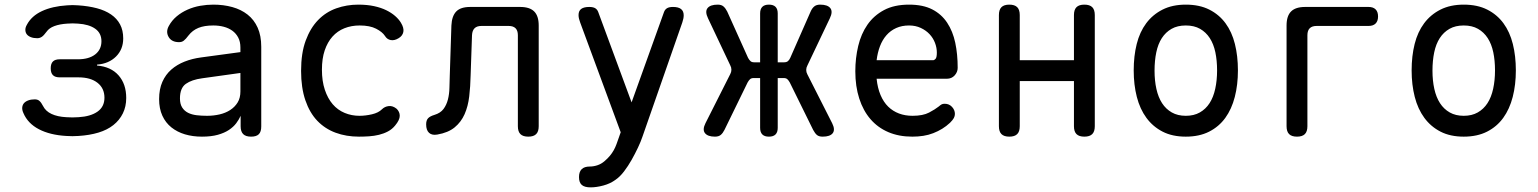

<svg xmlns="http://www.w3.org/2000/svg" viewBox="-20 -580 6640 829"><path d="M96 -473Q116 -511 161 -532Q206 -553 270 -557Q282 -558 293.5 -558Q305 -558 317 -557Q362 -554 398 -544.5Q434 -535 459.5 -517.5Q485 -500 498.5 -474.5Q512 -449 512 -414Q512 -367 481 -336Q450 -305 399 -301V-297Q459 -292 492 -254.5Q525 -217 525 -157Q525 -120 510.5 -90.5Q496 -61 469.5 -40Q443 -19 405 -7.5Q367 4 319 7Q306 8 292.5 8Q279 8 266 7Q196 3 148 -22Q100 -47 81 -92Q75 -105 76 -116Q77 -127 83.5 -134.5Q90 -142 102 -146.5Q114 -151 130 -151Q136 -151 141 -149.5Q146 -148 150 -144.5Q154 -141 158 -135.5Q162 -130 166 -122Q177 -100 202.5 -88Q228 -76 266 -74Q279 -73 292.5 -73Q306 -73 319 -74Q371 -77 401 -98Q431 -119 431 -158Q431 -199 401 -222.5Q371 -246 319 -246H238Q218 -246 208.5 -255.5Q199 -265 199 -285Q199 -305 208.5 -314.5Q218 -324 238 -324H316Q364 -324 391 -345Q418 -366 418 -402Q418 -437 391 -456Q364 -475 317 -478Q305 -479 293.5 -479Q282 -479 270 -478Q238 -476 215 -467.5Q192 -459 181 -443Q175 -435 170 -429.5Q165 -424 160.5 -421Q156 -418 151 -416.5Q146 -415 141 -415Q125 -415 113.5 -419.5Q102 -424 96 -431.5Q90 -439 89.5 -450Q89 -461 96 -473Z M1018 -355V-375Q1018 -400 1008.5 -418Q999 -436 983 -447.5Q967 -459 946 -464.5Q925 -470 901 -470Q862 -470 836.5 -459.5Q811 -449 794 -427Q788 -419 783 -413.5Q778 -408 773.5 -404.5Q769 -401 764 -399.5Q759 -398 753 -398Q721 -398 708 -420.5Q695 -443 709 -468Q722 -492 743 -509.5Q764 -527 790 -538.5Q816 -550 844.5 -555Q873 -560 901 -560Q945 -560 983 -549.5Q1021 -539 1049 -517Q1077 -495 1092.5 -460.5Q1108 -426 1108 -378V-34Q1108 -11 1097.5 -0.5Q1087 10 1064 10Q1041 10 1030 -1Q1019 -12 1019 -35V-80Q1012 -64 1000 -48Q988 -32 968.5 -19Q949 -6 920.5 2Q892 10 852 10Q812 10 778.5 0Q745 -10 720 -30Q695 -50 681 -80.5Q667 -111 667 -152Q667 -195 681 -226.5Q695 -258 719.5 -279.5Q744 -301 777 -314Q810 -327 848 -332ZM1018 -265 853 -242Q808 -236 782.5 -218Q757 -200 757 -155Q757 -131 766.5 -116Q776 -101 792 -93Q808 -85 829 -82.5Q850 -80 874 -80Q902 -80 928 -86Q954 -92 974 -105Q994 -118 1006 -137.5Q1018 -157 1018 -185Z M1280 -274Q1280 -351 1300 -405Q1320 -459 1353.5 -493.5Q1387 -528 1432 -544Q1477 -560 1527 -560Q1565 -560 1595 -553.5Q1625 -547 1647.5 -536Q1670 -525 1686 -511Q1702 -497 1711 -482Q1725 -459 1721.5 -442Q1718 -425 1701 -415Q1683 -404 1667 -407Q1651 -410 1642 -425Q1631 -442 1604 -456Q1577 -470 1533 -470Q1497 -470 1467 -458Q1437 -446 1415.5 -422Q1394 -398 1382 -362.5Q1370 -327 1370 -279Q1370 -230 1382.5 -192.5Q1395 -155 1416.5 -130Q1438 -105 1468 -92.5Q1498 -80 1532 -80Q1558 -80 1586 -86.5Q1614 -93 1629 -108Q1641 -120 1658.5 -122Q1676 -124 1693 -110Q1699 -104 1702.5 -96.5Q1706 -89 1706 -80Q1706 -71 1701 -60.5Q1696 -50 1686 -38Q1673 -22 1655 -12.5Q1637 -3 1616.5 2Q1596 7 1574 8.5Q1552 10 1530 10Q1475 10 1429 -7Q1383 -24 1350 -58.5Q1317 -93 1298.5 -147Q1280 -201 1280 -274Z M1929 -470Q1931 -511 1950 -530.5Q1969 -550 2010 -550H2226Q2267 -550 2286.5 -530.5Q2306 -511 2306 -470V-35Q2306 -12 2295 -1Q2284 10 2261 10Q2238 10 2227 -1Q2216 -12 2216 -35V-428Q2216 -448 2206 -458Q2196 -468 2176 -468H2059Q2039 -468 2029 -458Q2019 -448 2018 -428L2012 -254Q2011 -207 2006 -164Q2001 -121 1986 -87Q1971 -53 1943 -30Q1915 -7 1868 1Q1845 5 1832.5 -6.5Q1820 -18 1820 -43Q1820 -60 1828 -69Q1836 -78 1856 -84Q1882 -92 1895 -109.5Q1908 -127 1914 -150.5Q1920 -174 1920.5 -201Q1921 -228 1922 -254Z M2653 11 2660 -9 2485 -483Q2482 -491 2480 -499Q2478 -507 2478 -515Q2478 -533 2489.5 -541.5Q2501 -550 2524 -550Q2541 -550 2550 -544.5Q2559 -539 2563 -528L2707 -138L2847 -528Q2851 -539 2860 -544.5Q2869 -550 2886 -550Q2909 -550 2920.5 -541Q2932 -532 2932 -514Q2932 -507 2930.5 -499.5Q2929 -492 2926 -483L2754 10Q2747 31 2734.5 57.5Q2722 84 2707 110.5Q2692 137 2674.5 160Q2657 183 2638 196Q2615 213 2585 221Q2555 229 2530 229Q2504 229 2492 218.5Q2480 208 2480 185V184Q2480 162 2491.5 150.5Q2503 139 2527 139Q2543 139 2559.5 133.5Q2576 128 2590 116Q2604 104 2613.5 92.5Q2623 81 2630 68.5Q2637 56 2642 42Q2647 28 2653 11Z M3108 -19Q3101 -5 3092 2.5Q3083 10 3067 10Q3036 10 3024 -5Q3012 -20 3026 -48L3133 -260Q3138 -269 3138 -279Q3138 -289 3133 -298L3037 -501Q3023 -530 3035 -545Q3047 -560 3079 -560Q3095 -560 3104 -552Q3113 -544 3120 -530L3210 -330Q3215 -321 3220.5 -316Q3226 -311 3236 -311H3262V-522Q3262 -541 3271.5 -550.5Q3281 -560 3300 -560Q3319 -560 3328.5 -550.5Q3338 -541 3338 -522V-311H3366Q3376 -311 3382 -316Q3388 -321 3392 -330L3480 -530Q3486 -544 3495.5 -552Q3505 -560 3521 -560Q3553 -560 3565 -545Q3577 -530 3563 -501L3466 -297Q3461 -288 3461 -278Q3461 -268 3466 -259L3573 -48Q3587 -20 3575.5 -5Q3564 10 3532 10Q3516 10 3507.5 3Q3499 -4 3491 -19L3390 -224Q3385 -233 3379.5 -238Q3374 -243 3364 -243H3338V-28Q3338 -9 3328.5 0.5Q3319 10 3300 10Q3281 10 3271.5 0.5Q3262 -9 3262 -28V-243H3234Q3224 -243 3218.5 -238Q3213 -233 3208 -224Z M4059 -132Q4078 -132 4090.5 -118.5Q4103 -105 4103 -88Q4103 -79 4098.5 -70.5Q4094 -62 4082 -50Q4066 -35 4048 -24Q4030 -13 4009.5 -5Q3989 3 3966.5 6.5Q3944 10 3919 10Q3861 10 3815.5 -9.5Q3770 -29 3738.5 -65.5Q3707 -102 3690 -154.5Q3673 -207 3673 -272Q3673 -329 3685.5 -381.5Q3698 -434 3725.5 -473.5Q3753 -513 3797 -536.5Q3841 -560 3905 -560Q3965 -560 4005 -539.5Q4045 -519 4069.5 -482Q4094 -445 4104.5 -395.5Q4115 -346 4115 -287Q4115 -269 4102 -254.5Q4089 -240 4068 -240H3765Q3769 -200 3782 -169.5Q3795 -139 3815 -119.5Q3835 -100 3861.5 -90Q3888 -80 3920 -80Q3965 -80 3991.5 -94Q4018 -108 4033 -120Q4041 -127 4046 -129.5Q4051 -132 4059 -132ZM3765 -320H4009Q4014 -320 4019.5 -326Q4025 -332 4025 -353Q4025 -374 4017 -395Q4009 -416 3993.5 -432.5Q3978 -449 3955.5 -459.5Q3933 -470 3905 -470Q3874 -470 3849.5 -459Q3825 -448 3807.5 -428Q3790 -408 3779.5 -380.5Q3769 -353 3765 -320Z M4338 10Q4315 10 4304 -1Q4293 -12 4293 -35V-515Q4293 -538 4304 -549Q4315 -560 4338 -560Q4361 -560 4372 -549Q4383 -538 4383 -515V-320H4617V-515Q4617 -538 4628 -549Q4639 -560 4662 -560Q4685 -560 4696 -549Q4707 -538 4707 -515V-35Q4707 -12 4696 -1Q4685 10 4662 10Q4639 10 4628 -1Q4617 -12 4617 -35V-230H4383V-35Q4383 -12 4372 -1Q4361 10 4338 10Z M5100 10Q5042 10 5000 -11.5Q4958 -33 4930 -71Q4902 -109 4888.5 -161.5Q4875 -214 4875 -276Q4875 -338 4888 -390Q4901 -442 4929 -479.5Q4957 -517 4999.5 -538.5Q5042 -560 5100 -560Q5159 -560 5201.5 -538.5Q5244 -517 5271.5 -479.5Q5299 -442 5312 -390Q5325 -338 5325 -276Q5325 -214 5311.5 -161.5Q5298 -109 5270.5 -71Q5243 -33 5200.5 -11.5Q5158 10 5100 10ZM5100 -80Q5135 -80 5160.5 -94.5Q5186 -109 5202.5 -134.5Q5219 -160 5227 -196.5Q5235 -233 5235 -276Q5235 -319 5227.5 -354.5Q5220 -390 5203.5 -415.5Q5187 -441 5161.5 -455.5Q5136 -470 5100 -470Q5064 -470 5038.5 -455.5Q5013 -441 4996.5 -415.5Q4980 -390 4972.5 -354Q4965 -318 4965 -275Q4965 -232 4973 -196Q4981 -160 4997.5 -134.5Q5014 -109 5039.5 -94.5Q5065 -80 5100 -80Z M5580 10Q5557 10 5546 -1Q5535 -12 5535 -35V-470Q5535 -511 5554.5 -530.5Q5574 -550 5615 -550H5889Q5909 -550 5919.5 -539.5Q5930 -529 5930 -509Q5930 -489 5919.5 -478.5Q5909 -468 5889 -468H5665Q5645 -468 5635 -458Q5625 -448 5625 -428V-35Q5625 -12 5614 -1Q5603 10 5580 10Z M6300 10Q6242 10 6200 -11.5Q6158 -33 6130 -71Q6102 -109 6088.5 -161.5Q6075 -214 6075 -276Q6075 -338 6088 -390Q6101 -442 6129 -479.5Q6157 -517 6199.5 -538.5Q6242 -560 6300 -560Q6359 -560 6401.5 -538.5Q6444 -517 6471.5 -479.5Q6499 -442 6512 -390Q6525 -338 6525 -276Q6525 -214 6511.5 -161.5Q6498 -109 6470.5 -71Q6443 -33 6400.5 -11.5Q6358 10 6300 10ZM6300 -80Q6335 -80 6360.5 -94.5Q6386 -109 6402.5 -134.5Q6419 -160 6427 -196.5Q6435 -233 6435 -276Q6435 -319 6427.5 -354.5Q6420 -390 6403.5 -415.5Q6387 -441 6361.5 -455.5Q6336 -470 6300 -470Q6264 -470 6238.5 -455.5Q6213 -441 6196.5 -415.5Q6180 -390 6172.5 -354Q6165 -318 6165 -275Q6165 -232 6173 -196Q6181 -160 6197.5 -134.5Q6214 -109 6239.5 -94.5Q6265 -80 6300 -80Z"/></svg>

Font: Maple Mono Normal
Style: Regular
Weight: 400
Monospace: yes
Designer: subframe7536
Version: Version 7.000